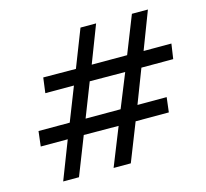

<svg xmlns="http://www.w3.org/2000/svg" viewBox="-101 -813 997 927"><g transform="rotate(-15 397.5 -349.0)"><path d="M781 -509 770 -434H611L546 -265H692L683 -191H517L442 -1H356L432 -191L258 -192L183 -1H104L178 -192H43L52 -267H208L274 -435H131L141 -511L304 -510L377 -697H455L383 -510H560L634 -697H714L642 -509ZM530 -434 353 -435 287 -266H462Z"/></g></svg>

Font: Kulim Park
Style: Italic
Weight: 400
Italic angle: -8°
Designer: Noponies / Dale Sattler
Foundry: Noponies
Version: Version 1.000; ttfautohint (v1.8.3)